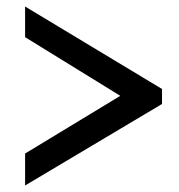

<svg xmlns="http://www.w3.org/2000/svg" viewBox="-20 -553 550 589"><path d="M477 -234 57 16V-82L349 -259L57 -439V-533L477 -280Z"/></svg>

Font: Rising Sun
Style: Regular
Weight: 400
Designer: Matt McInerney, Pablo Impallari, Rodrigo Fuenzalida (Raleway font), Stephen Hutchings (Greek), Cristiano Sobral (main ch
Foundry: The Rising Sun Project Authors
Version: Version 4.327; ttfautohint (v1.8.4.7-5d5b-dirty)